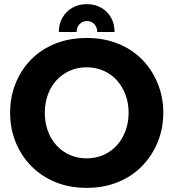

<svg xmlns="http://www.w3.org/2000/svg" viewBox="-20 -897 839 930"><path d="M401 -877Q440 -877 470.5 -859.5Q501 -842 518 -811.5Q535 -781 535 -742H451Q451 -765 437 -780Q423 -795 401 -795Q380 -795 365.5 -780Q351 -765 351 -742H265Q265 -781 282.5 -811.5Q300 -842 330.5 -859.5Q361 -877 401 -877ZM400 13Q316 13 248 -15Q180 -43 131 -93Q82 -143 55.5 -209Q29 -275 29 -351Q29 -427 55.5 -493Q82 -559 130.5 -608.5Q179 -658 247.5 -685.5Q316 -713 400 -713Q483 -713 551.5 -685.5Q620 -658 668.5 -608.5Q717 -559 744 -492.5Q771 -426 771 -351Q771 -275 744 -209Q717 -143 668.5 -93Q620 -43 551.5 -15Q483 13 400 13ZM400 -130Q444 -130 481.5 -146.5Q519 -163 546 -193Q573 -223 588 -263.5Q603 -304 603 -351Q603 -398 588 -438Q573 -478 546 -508Q519 -538 481.5 -554.5Q444 -571 400 -571Q355 -571 318 -554.5Q281 -538 253.5 -508Q226 -478 211.5 -437.5Q197 -397 197 -351Q197 -304 211.5 -263.5Q226 -223 253.5 -193Q281 -163 318 -146.5Q355 -130 400 -130Z"/></svg>

Font: MuseoModerno Thin
Style: Bold
Weight: 700
Version: Version 1.003